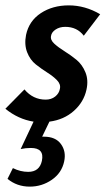

<svg xmlns="http://www.w3.org/2000/svg" viewBox="-27 -448 397 715"><path d="M163 -314Q160 -299 175.5 -285Q191 -271 213.5 -257Q236 -243 257.5 -225.5Q279 -208 291 -179Q303 -150 295 -114Q285 -68 248 -35Q211 -2 157 5L130 61H137Q180 61 200 88.5Q220 116 212 153Q203 196 166 221.5Q129 247 84 247Q36 247 1 218L21 178Q49 192 78 192Q120 192 129 151Q139 103 88 103Q69 103 50 107L98 5Q41 -4 -7 -43L64 -115Q96 -77 143 -77Q164 -77 178.5 -88.5Q193 -100 196 -117Q200 -134 185.5 -149Q171 -164 149.5 -177.5Q128 -191 106.5 -208Q85 -225 74 -253.5Q63 -282 70 -318Q81 -370 125 -399Q169 -428 229 -428Q290 -428 346 -395L285 -315Q260 -348 216 -348Q195 -348 180 -338Q165 -328 163 -314Z"/></svg>

Font: EauTest
Style: Bold Italic
Weight: 700
Italic angle: -12°
Designer: Christian Thalmann (Catharsis Fonts)
Version: Version 0.001;PS 000.001;hotconv 1.0.88;makeotf.lib2.5.64775